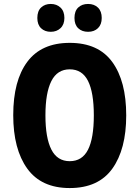

<svg xmlns="http://www.w3.org/2000/svg" viewBox="-20 -942 705 972"><path d="M619 -358Q619 -186 548.5 -88Q478 10 333 10Q189 10 118 -88.5Q47 -187 47 -359Q47 -534 118.5 -629.5Q190 -725 333 -725Q478 -725 548.5 -628Q619 -531 619 -358ZM210 -358Q210 -244 240 -185Q270 -126 333 -126Q396 -126 425.5 -184Q455 -242 455 -358Q455 -474 425.5 -532.5Q396 -591 333 -591Q270 -591 240 -531.5Q210 -472 210 -358ZM169 -851Q169 -886 188 -904Q207 -922 237 -922Q267 -922 286.5 -903.5Q306 -885 306 -851Q306 -818 286.5 -799.5Q267 -781 237 -781Q207 -781 188 -799Q169 -817 169 -851ZM357 -851Q357 -886 376 -904Q395 -922 426 -922Q457 -922 476 -903.5Q495 -885 495 -851Q495 -818 476 -799.5Q457 -781 426 -781Q395 -781 376 -799Q357 -817 357 -851Z"/></svg>

Font: Noto Sans Telugu Condensed ExtraBold
Style: Regular
Weight: 800
Width: 3
Designer: Jelle Bosma - Monotype Design Team
Foundry: Monotype Imaging Inc.
Version: Version 2.005; ttfautohint (v1.8.4.7-5d5b)